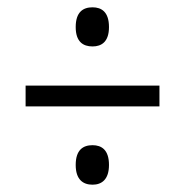

<svg xmlns="http://www.w3.org/2000/svg" viewBox="-20 -620 505 525"><path d="M233 -493C258 -493 278 -506 278 -546C278 -587 258 -600 233 -600C207 -600 187 -587 187 -546C187 -506 207 -493 233 -493ZM50 -329H416V-386H50ZM233 -115C258 -115 278 -129 278 -169C278 -210 258 -223 233 -223C207 -223 187 -210 187 -169C187 -129 207 -115 233 -115Z"/></svg>

Font: Noto Serif Bengali Condensed
Style: Regular
Weight: 400
Width: 3
Designer: Juan Bruce, Universal Thirst, Indian Type Foundry and the Monotype Design Team.
Foundry: Monotype Imaging Inc.
Version: Version 2.003